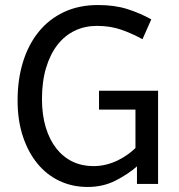

<svg xmlns="http://www.w3.org/2000/svg" viewBox="-20 -732 714 764"><path d="M374 -371H609V0H525V-70Q490 -39 440 -13.5Q390 12 329 12Q268 12 217 -12Q166 -36 129 -81Q92 -126 71 -189.5Q50 -253 50 -332Q50 -416 71.5 -485.5Q93 -555 134 -605.5Q175 -656 234.5 -684Q294 -712 370 -712Q436 -712 486.5 -696Q537 -680 582 -655L547 -576Q505 -599 462 -614Q419 -629 365 -629Q318 -629 278 -610Q238 -591 209 -554Q180 -517 163.5 -462.5Q147 -408 147 -338Q147 -275 162 -225.5Q177 -176 204 -141.5Q231 -107 268.5 -89Q306 -71 351 -71Q379 -71 404 -77.5Q429 -84 450 -94.5Q471 -105 488.5 -117.5Q506 -130 519 -143V-296H374Z"/></svg>

Font: ABeeZee
Style: Regular
Weight: 400
Designer: Anja Meiners
Foundry: Anja Meiners
Version: Version 1.001